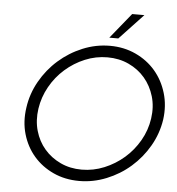

<svg xmlns="http://www.w3.org/2000/svg" viewBox="-59 -938 922 1001"><g transform="rotate(5 402.0 -437.5)"><path d="M85 -349Q95 -422 132 -487.5Q169 -553 224.5 -602Q280 -651 349 -679.5Q418 -708 492 -708Q565 -708 626.5 -679.5Q688 -651 730 -602Q772 -553 791.5 -487.5Q811 -422 801 -349Q790 -275 752.5 -210Q715 -145 659.5 -96.5Q604 -48 534.5 -20Q465 8 392 8Q318 8 257 -20Q196 -48 154 -96.5Q112 -145 93 -210Q74 -275 85 -349ZM148 -349Q139 -287 154.5 -233Q170 -179 204.5 -139Q239 -99 289 -75.5Q339 -52 400 -52Q461 -52 518 -75.5Q575 -99 621 -139Q667 -179 698 -233Q729 -287 738 -349Q747 -411 731 -465Q715 -519 680.5 -559.5Q646 -600 595.5 -623.5Q545 -647 484 -647Q423 -647 366.5 -623.5Q310 -600 264 -559.5Q218 -519 187.5 -464.5Q157 -410 148 -349ZM484 -750Q511 -783 538 -816.5Q565 -850 592 -883H656Q617 -842 593.5 -816.5Q570 -791 531 -750Z"/></g></svg>

Font: Josefin Slab SemiBold
Style: Italic
Weight: 600
Italic angle: -12°
Designer: Santiago Orozco
Foundry: Typemade
Version: Version 2.000